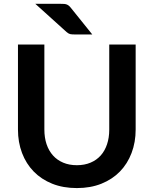

<svg xmlns="http://www.w3.org/2000/svg" viewBox="-20 -950 782 978"><path d="M371.5 -108.5Q410.5 -108.5 441.2 -121.5Q472 -134.5 493 -158Q514 -181.5 525.2 -215Q536.5 -248.5 536.5 -290V-723H671V-290Q671 -225.5 650.2 -170.8Q629.5 -116 590.8 -76.2Q552 -36.5 496.5 -14.2Q441 8 371.5 8Q301.5 8 246 -14.2Q190.5 -36.5 151.8 -76.2Q113 -116 92.2 -170.8Q71.5 -225.5 71.5 -290V-723H206V-290.5Q206 -249 217.2 -215.5Q228.5 -182 249.8 -158.2Q271 -134.5 301.8 -121.5Q332.5 -108.5 371.5 -108.5ZM289.5 -930.5Q299.5 -930.5 306.8 -930Q314 -929.5 319.8 -927.2Q325.5 -925 330.5 -921Q335.5 -917 341 -910L450 -774.5H360.5Q346 -774.5 337.8 -776.2Q329.5 -778 319.5 -786.5L160 -930.5Z"/></svg>

Font: Lato 2
Style: Bold
Weight: 700
Designer: Lukasz Dziedzic with Adam Twardoch and Botio Nikoltchev
Foundry: tyPoland Lukasz Dziedzic
Version: Version 2.015; 2015-08-06; http://www.latofonts.com/